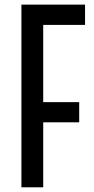

<svg xmlns="http://www.w3.org/2000/svg" viewBox="-20 -798 401 818"><path d="M71.3 0V-778.3H342.3V-691.9H164.1V-362.8H317.4V-276.9H164.1V0Z"/></svg>

Font: Voltaire
Style: Regular
Weight: 400
Designer: Yvonne Schüttler, Eben Sorkin, Emma Marichal
Foundry: Sorkin Type Co.
Version: Version 1.010; ttfautohint (v1.8.4.7-5d5b)